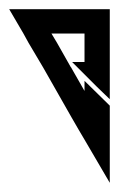

<svg xmlns="http://www.w3.org/2000/svg" viewBox="-20 -628 259 418"><path d="M0 -608 31 -555 42 -535 74 -481 136 -372 151 -346 164 -324 219 -230V-283V-398L164 -452V-430L136 -479L135 -481L134 -482L104 -535L92 -555H138H154H164V-535V-529V-493H137L164 -466L191 -439L219 -412V-475V-481V-535V-555V-608H164H123H61Z"/></svg>

Font: ABC-Triangle-Monogram
Style: Regular
Weight: 400
Designer: Sadat Fauzi
Foundry: Intuisi Creative
Version: Version 001.000